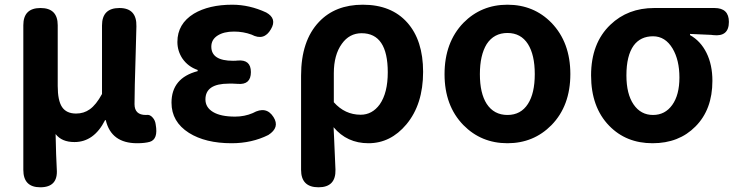

<svg xmlns="http://www.w3.org/2000/svg" viewBox="-20 -594 3127 815"><path d="M151 201Q79 201 79 127V-179V-487Q79 -560 152 -560Q225 -560 225 -487V-229Q225 -167 243.5 -139.5Q262 -112 303 -112Q336 -112 361 -130Q388 -149 413 -195V-486Q413 -560 487 -560Q561 -560 559 -482Q558 -445 556 -369Q551 -211 551 -152Q551 -106 599 -106Q600 -106 601 -106Q616 -109 628 -95Q639 -83 641 -65Q652 -3 616 8Q595 14 562 14Q452 14 429 -84H426Q379 9 296 9Q242 9 216 -25Q218 72 221 124Q227 201 151 201Z M963 14Q852 14 782 -30Q708 -77 708 -158Q708 -263 819 -292V-297Q778 -311 754 -346Q733 -378 733 -416Q733 -493 803 -536Q867 -574 966 -574Q1039 -574 1110 -541Q1157 -515 1130 -470Q1101 -419 1048 -447Q1013 -460 973 -460Q930 -460 903.5 -443Q877 -426 877 -396Q877 -336 969 -336Q982 -336 989 -337Q1045 -342 1045 -288Q1045 -233 989 -238Q982 -238 969 -239Q957 -239 951 -239Q852 -239 852 -172Q852 -138 884.5 -118.5Q917 -99 978 -99Q1018 -99 1053 -114Q1110 -146 1141 -97Q1169 -53 1119 -21Q1049 14 963 14Z M1332 201Q1258 201 1258 127V-36V-273Q1258 -421 1334 -501Q1403 -574 1520 -574Q1641 -574 1708.5 -498.5Q1776 -423 1776 -289Q1776 -151 1705 -66Q1638 14 1544 14Q1453 14 1396 -54Q1397 -40 1398 -12Q1402 81 1404 126Q1406 201 1332 201ZM1511 -107Q1560 -107 1592 -151Q1626 -200 1626 -287Q1626 -453 1515 -453Q1463 -453 1431 -408Q1397 -361 1397 -283V-160Q1444 -107 1511 -107Z M2134 14Q2023 14 1947 -63Q1867 -145 1867 -279Q1867 -414 1947 -497Q2023 -574 2134 -574Q2246 -574 2321 -497Q2401 -414 2401 -279.5Q2401 -145 2321 -63Q2245 14 2134 14ZM2134 -106Q2191 -106 2221 -153Q2250 -198 2250 -279.5Q2250 -361 2221 -407Q2191 -454 2134 -454Q2077 -454 2046 -407Q2017 -360 2017 -279Q2017 -198 2046 -153Q2077 -106 2134 -106Z M2750 14Q2638 14 2566 -60Q2489 -139 2489 -274Q2489 -411 2571 -489Q2645 -560 2757 -560H2915H3013Q3074 -560 3074 -501Q3074 -437 3007 -445Q3004 -445 2999 -446Q2942 -449 2909 -450V-445Q2954 -420 2979 -369.5Q3004 -319 3004 -251Q3004 -129 2932 -57Q2862 14 2750 14ZM2752 -106Q2803 -106 2833.5 -148.5Q2864 -191 2864 -265Q2864 -339 2835 -388Q2804 -440 2752 -440Q2699 -440 2670 -401Q2639 -358 2639 -274Q2639 -195 2669.5 -150.5Q2700 -106 2752 -106Z"/></svg>

Font: GenSenRounded TW B
Style: Regular
Weight: 700
Version: Version 1.501;PS 1;hotconv 16.6.51;makeotf.lib2.5.65220